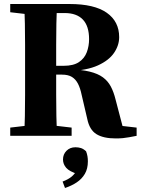

<svg xmlns="http://www.w3.org/2000/svg" viewBox="-20 -677 705 957"><path d="M31 0V-41L160 -56H208L337 -41V0ZM101 0Q103 -46 104 -98Q105 -150 105 -204Q105 -258 105 -310V-350Q105 -401 105 -454Q105 -507 104 -559Q103 -611 101 -657H264Q262 -611 261 -559.5Q260 -508 260 -454.5Q260 -401 260 -348V-312Q260 -260 260 -205.5Q260 -151 261 -99Q262 -47 264 0ZM557 13Q495 13 460.5 -8.5Q426 -30 415 -84L387 -204Q380 -238 368.5 -260Q357 -282 338.5 -293.5Q320 -305 289 -305H182V-349H297Q346 -349 373.5 -367.5Q401 -386 412.5 -416.5Q424 -447 424 -482Q424 -547 393 -579.5Q362 -612 302 -612H181V-657H327Q450 -657 512 -613.5Q574 -570 574 -492Q574 -451 548.5 -413.5Q523 -376 468 -351Q413 -326 325 -323V-332Q386 -330 427 -320Q468 -310 493 -291.5Q518 -273 532.5 -245.5Q547 -218 556 -181L599 -17L530 -56L661 -41V0Q640 4 624 7Q608 10 592.5 11.5Q577 13 557 13ZM31 -616V-657H197V-601H160ZM418 127Q418 164 403 189.5Q388 215 362.5 232Q337 249 304 260L292 228Q321 217 338 202.5Q355 188 368 163L369 191Q326 178 310 159.5Q294 141 294 118Q294 92 311.5 74.5Q329 57 356 57Q371 57 383.5 61Q396 65 409 77Q414 90 416 102Q418 114 418 127Z"/></svg>

Font: Source Serif 4 36pt
Style: Bold
Weight: 700
Designer: Frank Grießhammer
Foundry: Adobe Systems Incorporated
Version: Version 4.004;hotconv 1.0.116;makeotfexe 2.5.65601